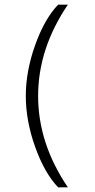

<svg xmlns="http://www.w3.org/2000/svg" viewBox="-20 -665 408 826"><path d="M272 -645Q144 -456 144 -252Q144 -48 272 141H230Q171 79 131 -33.5Q91 -146 91 -252Q91 -358 131 -470.5Q171 -583 230 -645Z"/></svg>

Font: Tajawal Light
Style: Regular
Weight: 300
Designer: Boutros Fonts
Foundry: Created by Boutros International 2017
Version: Version 1.700